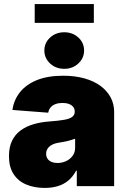

<svg xmlns="http://www.w3.org/2000/svg" viewBox="-20 -922 634 951"><path d="M201.7 8.8Q149.4 8.8 109.4 -8.3Q69.3 -25.4 46.9 -60.3Q24.4 -95.2 24.4 -148.4Q24.4 -193.4 39.6 -224.6Q54.7 -255.9 82 -275.9Q109.4 -295.9 145.8 -306.6Q182.1 -317.4 224.1 -320.3Q270 -323.7 297.6 -328.6Q325.2 -333.5 337.6 -343Q350.1 -352.5 350.1 -367.7V-369.6Q350.1 -383.3 342.5 -392.6Q335 -401.9 321.5 -407Q308.1 -412.1 289.1 -412.1Q270.5 -412.1 255.6 -406.7Q240.7 -401.4 231.2 -390.6Q221.7 -379.9 218.8 -363.8L41.5 -377.4Q48.3 -426.3 78.4 -464.6Q108.4 -502.9 162.1 -524.9Q215.8 -546.9 293 -546.9Q351.6 -546.9 398.4 -533.7Q445.3 -520.5 478 -496.3Q510.7 -472.2 528.1 -439.5Q545.4 -406.7 545.4 -367.7V0H360.4V-76.2H356.9Q340.3 -45.4 317.4 -26.9Q294.4 -8.3 265.6 0.2Q236.8 8.8 201.7 8.8ZM265.1 -114.7Q287.1 -114.7 306.9 -123.8Q326.7 -132.8 339.4 -149.7Q352.1 -166.5 352.1 -190.9V-234.9Q344.2 -232.4 335.7 -229.5Q327.1 -226.6 317.1 -224.1Q307.1 -221.7 296.6 -219.7Q286.1 -217.8 273.9 -215.8Q251.5 -212.4 237.1 -204.6Q222.7 -196.8 215.6 -185.5Q208.5 -174.3 208.5 -160.2Q208.5 -145.5 215.8 -135.3Q223.1 -125 235.8 -119.9Q248.5 -114.7 265.1 -114.7ZM298.3 -581.1Q256.8 -581.1 228.3 -607.4Q199.7 -633.8 199.7 -671.9Q199.7 -710 228.3 -736.1Q256.8 -762.2 298.3 -762.2Q339.4 -762.2 367.9 -736.3Q396.5 -710.4 396.5 -671.9Q396.5 -633.8 367.9 -607.4Q339.4 -581.1 298.3 -581.1ZM444.8 -901.9V-808.6H151.9V-901.9Z"/></svg>

Font: Inter 18pt Black
Style: Regular
Weight: 900
Designer: Rasmus Andersson
Foundry: rsms
Version: Version 4.001;git-66647c0bb